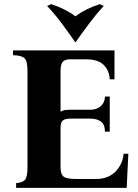

<svg xmlns="http://www.w3.org/2000/svg" viewBox="-20 -909 670 929"><path d="M58 0V-23Q87 -25 100 -38Q113 -51 113 -100V-565Q113 -614 98.5 -627.5Q84 -641 43 -642V-665H534V-525H511Q509 -568 481.5 -595Q454 -622 397 -622H317Q296 -622 284.5 -611Q273 -600 273 -565V-368Q281 -374 292.5 -376Q304 -378 320 -378H417Q447 -378 467 -395Q487 -412 488 -442H511V-272H488Q487 -309 467 -322Q447 -335 417 -335H322Q295 -335 284 -326Q273 -317 273 -291V-100Q273 -65 288.5 -54Q304 -43 349 -43H444Q504 -43 539 -79Q574 -115 578 -165H601L593 0ZM463 -889 482 -880Q445 -840 410.5 -794Q376 -748 346 -705H344Q314 -748 280 -794Q246 -840 208 -880L227 -889Q294 -868 345 -830Q396 -868 463 -889Z"/></svg>

Font: Bona Nova SC
Style: Bold
Weight: 700
Designer: Mateusz Machalski
Foundry: Capitalics
Version: Version 4.001; ttfautohint (v1.8.4.7-5d5b)